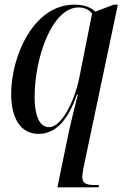

<svg xmlns="http://www.w3.org/2000/svg" viewBox="-20 -566 542 826"><path d="M272 21 227 240H404L406 230H386C353 230 334 223 334 196C334 187 336 170 340 152L487 -546H470L390 -516C370 -534 345 -546 300 -546C123 -546 28 -323 28 -161C28 -60 67 10 146 10C223 10 275 -55 311 -160H315C304 -116 282 -29 272 21ZM191 -19C156 -19 129 -55 129 -150C129 -318 204 -534 318 -534C346 -534 366 -522 376 -507L321 -231C301 -133 246 -19 191 -19Z"/></svg>

Font: Noto Serif Display Condensed Medium
Style: Italic
Weight: 500
Width: 3
Italic angle: -12°
Designer: Monotype Design Team
Foundry: Monotype Imaging Inc.
Version: Version 2.009